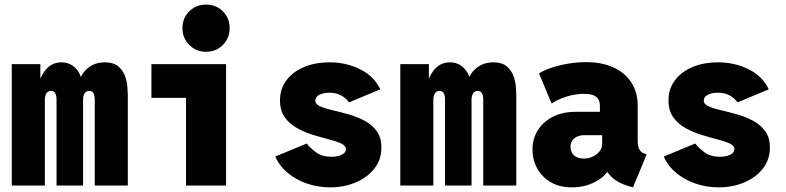

<svg xmlns="http://www.w3.org/2000/svg" viewBox="-20 -806 3415 834"><path d="M31.2 0V-527.3H155.3V-465.8H171.9L147.5 -443.4Q161.6 -487.8 186.5 -511.5Q211.4 -535.2 247.1 -535.2Q281.7 -535.2 305.9 -512Q330.1 -488.8 335 -454.1L322.3 -472.7H340.8L324.2 -454.1Q335.4 -490.2 364.7 -512.7Q394 -535.2 435.5 -535.2Q473.1 -535.2 493.7 -517.8Q514.2 -500.5 522.9 -475.8Q531.7 -451.2 533.4 -428Q535.2 -404.8 535.2 -392.6V0H391.6V-372.1Q391.6 -389.2 386.5 -400.1Q381.3 -411.1 367.2 -411.1Q355 -411.1 347.9 -400.9Q340.8 -390.6 340.8 -372.1V0H225.6V-372.1Q225.6 -391.1 220 -401.1Q214.4 -411.1 201.2 -411.1Q189 -411.1 181.9 -401.1Q174.8 -391.1 174.8 -371.1V0Z M788.1 0V-527.3H961.9V0ZM637.7 -380.9V-527.3H961.9V-380.9ZM875 -581.1Q832 -581.1 802.2 -610.8Q772.5 -640.6 772.5 -683.6Q772.5 -727.5 802.2 -756.8Q832 -786.1 875 -786.1Q918.9 -786.1 948.2 -756.8Q977.5 -727.5 977.5 -683.6Q977.5 -640.6 948.2 -610.8Q918.9 -581.1 875 -581.1Z M1414.1 7.8Q1362.3 7.8 1314.9 -8.1Q1267.6 -23.9 1231.2 -53.7Q1194.8 -83.5 1175.8 -126L1312.5 -182.6Q1326.7 -163.6 1352.8 -144.3Q1378.9 -125 1419.9 -125Q1437 -125 1451.2 -128.9Q1465.3 -132.8 1473.9 -140.1Q1482.4 -147.5 1482.4 -158.2Q1482.4 -173.3 1461.7 -182.9Q1440.9 -192.4 1408.4 -200.7Q1376 -209 1339.4 -220.2Q1302.7 -231.4 1270.3 -249.5Q1237.8 -267.6 1217 -296.6Q1196.3 -325.7 1196.3 -370.1Q1196.3 -419.4 1223.6 -456.5Q1251 -493.7 1299.6 -514.4Q1348.1 -535.2 1412.1 -535.2Q1484.9 -535.2 1545.7 -504.4Q1606.4 -473.6 1631.8 -418L1496.1 -361.3Q1482.9 -379.9 1461.7 -391.6Q1440.4 -403.3 1410.2 -403.3Q1384.8 -403.3 1367.2 -394.3Q1349.6 -385.3 1349.6 -369.1Q1349.6 -353.5 1370.4 -344.2Q1391.1 -335 1423.8 -327.4Q1456.5 -319.8 1493.2 -309.6Q1529.8 -299.3 1562.5 -282.2Q1595.2 -265.1 1616 -237.1Q1636.7 -209 1636.7 -165Q1636.7 -112.8 1606.4 -74Q1576.2 -35.2 1525.6 -13.7Q1475.1 7.8 1414.1 7.8Z M1718.8 0V-527.3H1842.8V-465.8H1859.4L1835 -443.4Q1849.1 -487.8 1874 -511.5Q1898.9 -535.2 1934.6 -535.2Q1969.2 -535.2 1993.4 -512Q2017.6 -488.8 2022.5 -454.1L2009.8 -472.7H2028.3L2011.7 -454.1Q2022.9 -490.2 2052.2 -512.7Q2081.5 -535.2 2123 -535.2Q2160.6 -535.2 2181.2 -517.8Q2201.7 -500.5 2210.4 -475.8Q2219.2 -451.2 2220.9 -428Q2222.7 -404.8 2222.7 -392.6V0H2079.1V-372.1Q2079.1 -389.2 2074 -400.1Q2068.8 -411.1 2054.7 -411.1Q2042.5 -411.1 2035.4 -400.9Q2028.3 -390.6 2028.3 -372.1V0H1913.1V-372.1Q1913.1 -391.1 1907.5 -401.1Q1901.9 -411.1 1888.7 -411.1Q1876.5 -411.1 1869.4 -401.1Q1862.3 -391.1 1862.3 -371.1V0Z M2463.9 7.8Q2410.6 7.8 2372.3 -14.6Q2334 -37.1 2313.5 -74.5Q2293 -111.8 2293 -156.2Q2293 -203.6 2316.4 -240.7Q2339.8 -277.8 2382.1 -299.1Q2424.3 -320.3 2481.4 -320.3H2612.3V-218.8H2518.6Q2500.5 -218.8 2486.8 -212.6Q2473.1 -206.5 2465.6 -195.1Q2458 -183.6 2458 -168Q2458 -153.8 2464.6 -142.3Q2471.2 -130.9 2484.1 -124Q2497.1 -117.2 2515.6 -117.2Q2536.1 -117.2 2554.4 -125.5Q2572.8 -133.8 2584.2 -148.4Q2595.7 -163.1 2595.7 -182.6V-250L2585.9 -269.5V-345.7Q2585.9 -361.3 2580.8 -371.3Q2575.7 -381.3 2566.7 -387.5Q2557.6 -393.6 2544.9 -396Q2532.2 -398.4 2516.6 -398.4Q2491.7 -398.4 2466.3 -393.1Q2440.9 -387.7 2417.7 -378.2Q2394.5 -368.7 2376 -356.4L2321.3 -487.3Q2346.2 -502.4 2380.6 -513.4Q2415 -524.4 2452.9 -530.3Q2490.7 -536.1 2526.4 -536.1Q2594.7 -536.1 2645 -512.9Q2695.3 -489.7 2722.7 -447.3Q2750 -404.8 2750 -347.7V-194.3Q2750 -170.9 2756.8 -157.7Q2763.7 -144.5 2777.3 -139.6L2789.1 -135.7L2729.5 7.8L2709 2Q2666 -10.7 2639.4 -34.7Q2612.8 -58.6 2605.5 -87.9L2648.4 -57.6H2570.3L2622.1 -68.4Q2608.9 -38.6 2564.2 -15.4Q2519.5 7.8 2463.9 7.8Z M3101.6 7.8Q3049.8 7.8 3002.4 -8.1Q2955.1 -23.9 2918.7 -53.7Q2882.3 -83.5 2863.3 -126L3000 -182.6Q3014.2 -163.6 3040.3 -144.3Q3066.4 -125 3107.4 -125Q3124.5 -125 3138.7 -128.9Q3152.8 -132.8 3161.4 -140.1Q3169.9 -147.5 3169.9 -158.2Q3169.9 -173.3 3149.2 -182.9Q3128.4 -192.4 3095.9 -200.7Q3063.5 -209 3026.9 -220.2Q2990.2 -231.4 2957.8 -249.5Q2925.3 -267.6 2904.5 -296.6Q2883.8 -325.7 2883.8 -370.1Q2883.8 -419.4 2911.1 -456.5Q2938.5 -493.7 2987.1 -514.4Q3035.6 -535.2 3099.6 -535.2Q3172.4 -535.2 3233.2 -504.4Q3293.9 -473.6 3319.3 -418L3183.6 -361.3Q3170.4 -379.9 3149.2 -391.6Q3127.9 -403.3 3097.7 -403.3Q3072.3 -403.3 3054.7 -394.3Q3037.1 -385.3 3037.1 -369.1Q3037.1 -353.5 3057.9 -344.2Q3078.6 -335 3111.3 -327.4Q3144 -319.8 3180.7 -309.6Q3217.3 -299.3 3250 -282.2Q3282.7 -265.1 3303.5 -237.1Q3324.2 -209 3324.2 -165Q3324.2 -112.8 3293.9 -74Q3263.7 -35.2 3213.1 -13.7Q3162.6 7.8 3101.6 7.8Z"/></svg>

Font: Reddit Mono Black
Style: Regular
Weight: 900
Monospace: yes
Designer: Stephen Hutchings
Foundry: Reddit
Version: Version 1.014